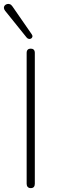

<svg xmlns="http://www.w3.org/2000/svg" viewBox="-41 -961 295 987"><path d="M117 6Q107 6 101.5 0Q96 -6 96 -16V-689Q96 -700 101.5 -705.5Q107 -711 117 -711Q127 -711 132.5 -705.5Q138 -700 138 -689V-16Q138 -6 133 0Q128 6 117 6ZM96 -768 -15 -906Q-21 -914 -21 -921Q-21 -928 -16.5 -933Q-12 -938 -5 -940Q2 -942 9.5 -939.5Q17 -937 23 -928L122 -785Q127 -778 125.5 -772Q124 -766 119 -763Q114 -760 107.5 -761Q101 -762 96 -768Z"/></svg>

Font: Nunito ExtraLight
Style: Regular
Weight: 200
Designer: Vernon Adams
Foundry: Vernon Adams
Version: Version 3.602